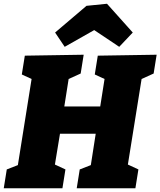

<svg xmlns="http://www.w3.org/2000/svg" viewBox="-32 -1001 853 1021"><path d="M801 -710 785 -610 721 -581 648 -126 704 -100 688 0H376L392 -100L451 -123L477 -290H287L260 -126L316 -100L300 0H-12L4 -100L63 -123L136 -581L84 -605L100 -705L413 -710L397 -610L333 -581L310 -435H501L524 -581L472 -605L488 -705ZM537 -981 674 -828 602 -752 469 -841 312 -752 261 -828 428 -970Z"/></svg>

Font: Bitter Pro Black
Style: Italic
Weight: 900
Italic angle: -9°
Designer: Sol Matas, and Bitter project Authors
Foundry: Sol Matas
Version: Version 1.010